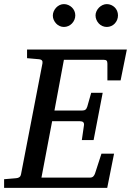

<svg xmlns="http://www.w3.org/2000/svg" viewBox="-35 -911 635 931"><path d="M549.8 -521H485.8V-602.1Q485.8 -612.8 481.9 -616.9Q478 -621.1 466.8 -621.1H274.9L229 -375H362.8Q373.5 -375 379.2 -379.2Q384.8 -383.3 388.2 -394L407.2 -460.9H462.9L418.9 -231.9H361.8L372.1 -303.2Q375 -323.2 353 -323.2H217.8L166 -49.8H400.9Q411.6 -49.8 417.2 -55.4Q422.9 -61 425.8 -69.8L457 -166H518.1L484.9 0H-15.1V-42L43 -46.9Q64 -48.3 66.9 -65.9L170.9 -604Q172.4 -612.3 168.5 -617.7Q164.6 -623 151.9 -624L96.2 -628.9V-670.9H580.1ZM330.1 -836.4Q330.1 -825.2 325.7 -814.9Q321.3 -804.7 313.7 -796.9Q306.2 -789.1 296.1 -784.7Q286.1 -780.3 274.9 -780.3Q264.2 -780.3 254.4 -784.7Q244.6 -789.1 237.3 -796.9Q230 -804.7 225.6 -814.5Q221.2 -824.2 221.2 -835.4Q221.2 -846.2 225.6 -856.2Q230 -866.2 237.3 -874Q244.6 -881.8 254.4 -886.5Q264.2 -891.1 274.9 -891.1Q286.1 -891.1 296.1 -886.7Q306.2 -882.3 313.7 -875Q321.3 -867.7 325.7 -857.7Q330.1 -847.7 330.1 -836.4ZM537.1 -836.4Q537.1 -825.2 533 -814.9Q528.8 -804.7 521.5 -796.9Q514.2 -789.1 504.2 -784.7Q494.1 -780.3 482.9 -780.3Q471.7 -780.3 461.7 -784.7Q451.7 -789.1 444.3 -796.9Q437 -804.7 432.6 -814.9Q428.2 -825.2 428.2 -836.4Q428.2 -846.7 432.9 -856.7Q437.5 -866.7 445.1 -874.3Q452.6 -881.8 462.6 -886.5Q472.7 -891.1 482.9 -891.1Q494.1 -891.1 504.2 -886.7Q514.2 -882.3 521.5 -875Q528.8 -867.7 533 -857.7Q537.1 -847.7 537.1 -836.4Z"/></svg>

Font: Charis SIL Afr
Style: Italic
Weight: 400
Italic angle: -11°
Foundry: SIL International
Version: Version 5.000